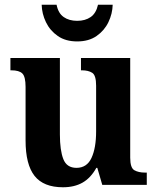

<svg xmlns="http://www.w3.org/2000/svg" viewBox="-20 -781 664 811"><path d="M246 10Q164 10 126 -38Q88 -86 88 -188V-414Q88 -457 74.5 -470.5Q61 -484 28 -484H24V-536H233V-213Q233 -146 247.5 -109Q262 -72 303 -72Q347 -72 366.5 -114Q386 -156 386 -226V-419Q386 -463 369.5 -473.5Q353 -484 326 -484H322V-536H530V-115Q530 -72 547.5 -62Q565 -52 592 -52H600V0H412L391 -72H387Q363 -29 328.5 -9.5Q294 10 246 10ZM306 -606Q257 -606 224 -629Q191 -652 174 -687.5Q157 -723 156 -761H219Q226 -725 249 -709Q272 -693 306 -693Q340 -693 363 -709Q386 -725 394 -761H456Q455 -723 438 -687.5Q421 -652 388 -629Q355 -606 306 -606Z"/></svg>

Font: Noto Serif Lao SemiCondensed
Style: Bold
Weight: 700
Width: 4
Designer: Monotype Design Team
Foundry: Monotype Imaging Inc.
Version: Version 2.003; ttfautohint (v1.8.4.7-5d5b)